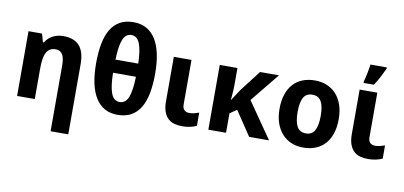

<svg xmlns="http://www.w3.org/2000/svg" viewBox="-87 -1063 3353 1594"><g transform="rotate(10 1589.5 -265.5)"><path d="M402.8 240.2V-315.9Q402.8 -376.5 384.5 -406.7Q366.2 -437 327.1 -437Q298.8 -437 279.5 -425.3Q260.3 -413.6 248.5 -390.6Q236.8 -367.7 231.9 -334Q227.1 -300.3 227.1 -256.8V0H78.1V-545.9H191.9L211.9 -476.1H220.2Q231.9 -496.6 248.3 -511.7Q264.6 -526.9 284.2 -536.6Q303.7 -546.4 325.7 -551.3Q347.7 -556.2 371.1 -556.2Q461.9 -556.2 506.8 -505.6Q551.8 -455.1 551.8 -351.1V240.2Z M1174.8 -380.9Q1174.8 -289.1 1161.1 -216.6Q1147.5 -144 1117.4 -93.8Q1087.4 -43.5 1039.8 -16.8Q992.2 9.8 924.8 9.8Q861.8 9.8 815.2 -16.8Q768.6 -43.5 737.8 -93.8Q707 -144 691.9 -216.6Q676.8 -289.1 676.8 -380.9Q676.8 -472.7 690.4 -545.2Q704.1 -617.7 733.9 -668Q763.7 -718.3 810.8 -744.6Q857.9 -771 924.8 -771Q987.8 -771 1034.7 -744.9Q1081.5 -718.8 1112.8 -668.7Q1144 -618.7 1159.4 -546.1Q1174.8 -473.6 1174.8 -380.9ZM924.8 -98.1Q974.6 -98.1 997.1 -155Q1019.5 -211.9 1022 -328.1H829.1Q830.6 -213.4 852.5 -155.8Q874.5 -98.1 924.8 -98.1ZM925.8 -663.1Q877 -663.1 855 -607.2Q833 -551.3 830.1 -439H1022Q1019 -551.3 996.6 -607.2Q974.1 -663.1 925.8 -663.1Z M1452.1 -545.9V-170.9Q1452.1 -139.2 1467.8 -124Q1483.4 -108.9 1509.3 -108.9Q1531.2 -108.9 1551 -113.8Q1570.8 -118.7 1591.3 -126V-15.1Q1569.8 -4.4 1538.8 2.7Q1507.8 9.8 1471.2 9.8Q1435.5 9.8 1404.8 1.5Q1374 -6.8 1351.6 -27.6Q1329.1 -48.3 1316.2 -83.3Q1303.2 -118.2 1303.2 -170.9V-545.9Z M1833.5 -275.9 1895.5 -371.1 2030.3 -545.9H2189.5L1992.2 -303.2L2202.1 0H2034.2L1897.5 -204.1L1839.4 -164.1V0H1690.4V-545.9H1839.4V-402.8Q1839.4 -383.3 1838.1 -361.1Q1836.9 -338.9 1835.4 -319.8Q1833.5 -297.4 1831.5 -275.9Z M2394.5 -273.9Q2394.5 -192.4 2417.5 -151.1Q2440.4 -109.9 2492.2 -109.9Q2543.5 -109.9 2566.4 -151.4Q2589.4 -192.9 2589.4 -273.9Q2589.4 -355.5 2566.4 -395.8Q2543.5 -436 2491.2 -436Q2439.9 -436 2417.2 -395.8Q2394.5 -355.5 2394.5 -273.9ZM2741.2 -273.9Q2741.2 -205.6 2723.9 -152.8Q2706.5 -100.1 2674.1 -64Q2641.6 -27.8 2595 -9Q2548.3 9.8 2490.2 9.8Q2436 9.8 2390.6 -9Q2345.2 -27.8 2312.3 -64Q2279.3 -100.1 2260.7 -152.8Q2242.2 -205.6 2242.2 -273.9Q2242.2 -341.8 2259.5 -394.5Q2276.9 -447.3 2309.3 -483.2Q2341.8 -519 2388.2 -537.6Q2434.6 -556.2 2493.2 -556.2Q2547.4 -556.2 2592.8 -537.6Q2638.2 -519 2671.1 -483.2Q2704.1 -447.3 2722.7 -394.5Q2741.2 -341.8 2741.2 -273.9Z M3018.6 -545.9V-170.9Q3018.6 -139.2 3034.2 -124Q3049.8 -108.9 3075.7 -108.9Q3097.7 -108.9 3117.4 -113.8Q3137.2 -118.7 3157.7 -126V-15.1Q3136.2 -4.4 3105.2 2.7Q3074.2 9.8 3037.6 9.8Q3002 9.8 2971.2 1.5Q2940.4 -6.8 2918 -27.6Q2895.5 -48.3 2882.6 -83.3Q2869.6 -118.2 2869.6 -170.9V-545.9ZM2892.1 -619.1Q2896.5 -633.8 2900.9 -652.6Q2905.3 -671.4 2909.4 -691.2Q2913.6 -710.9 2916.7 -730.5Q2919.9 -750 2921.9 -766.1H3060.1V-755.9Q3044.9 -722.7 3024.9 -684.3Q3004.9 -646 2979 -606H2892.1Z"/></g></svg>

Font: Droid Sans
Style: Bold
Weight: 700
Foundry: Ascender Corporation
Version: Version 1.00 build 112